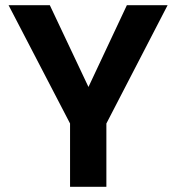

<svg xmlns="http://www.w3.org/2000/svg" viewBox="-20 -720 679 740"><path d="M250 0V-244L13 -700H172L336 -353H306L469 -700H626L390 -244V0Z"/></svg>

Font: DM Sans 18pt ExtraBold
Style: Regular
Weight: 800
Designer: Colophon Foundry, Jonny Pinhorn
Foundry: Colophon Foundry
Version: Version 4.004;gftools[0.9.30]